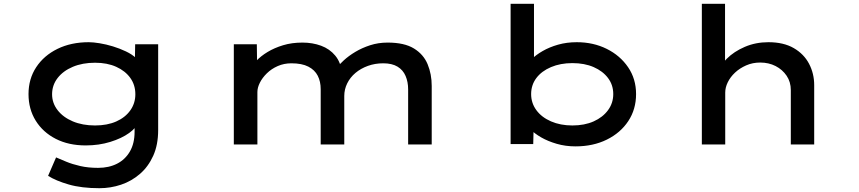

<svg xmlns="http://www.w3.org/2000/svg" viewBox="-20 -760 4517 1010"><path d="M503 230Q409 230 341.5 210.5Q274 191 233 165L275 68Q298 78 329.5 91Q361 104 402.5 113.5Q444 123 496 123Q553 123 596 101Q639 79 663.5 36.5Q688 -6 688 -67V-124L706 -117Q699 -89 659.5 -60.5Q620 -32 560 -13.5Q500 5 431 5Q341 5 273.5 -29.5Q206 -64 168 -125Q130 -186 130 -265Q130 -345 170.5 -406.5Q211 -468 282.5 -503Q354 -538 447 -538Q470 -538 504 -532.5Q538 -527 574 -516Q610 -505 642.5 -489.5Q675 -474 695 -455Q715 -436 715 -413L689 -405L691 -527H812V-76Q812 2 786 59.5Q760 117 716 155Q672 193 617 211.5Q562 230 503 230ZM480 -100Q544 -100 591.5 -121Q639 -142 665.5 -179.5Q692 -217 692 -264Q692 -313 665.5 -350Q639 -387 591.5 -408.5Q544 -430 480 -430Q414 -430 363 -408.5Q312 -387 283 -349.5Q254 -312 254 -264Q254 -218 283 -180.5Q312 -143 363 -121.5Q414 -100 480 -100Z M1210 0V-527H1331L1333 -381L1293 -393Q1305 -415 1328.5 -440Q1352 -465 1387.5 -486.5Q1423 -508 1469 -522Q1515 -536 1571 -536Q1624 -536 1669 -519.5Q1714 -503 1743.5 -467.5Q1773 -432 1779 -376L1740 -384L1748 -400Q1763 -419 1788.5 -442.5Q1814 -466 1849 -487Q1884 -508 1927 -522Q1970 -536 2019 -536Q2107 -536 2157.5 -505Q2208 -474 2229.5 -422Q2251 -370 2251 -308V0H2127V-290Q2127 -329 2113.5 -360.5Q2100 -392 2071 -409.5Q2042 -427 1996 -427Q1953 -427 1915.5 -413.5Q1878 -400 1850 -376.5Q1822 -353 1806.5 -321.5Q1791 -290 1791 -255V0H1667V-291Q1667 -331 1651.5 -361.5Q1636 -392 1602 -409.5Q1568 -427 1513 -427Q1474 -427 1441 -412.5Q1408 -398 1384 -374.5Q1360 -351 1347 -325Q1334 -299 1334 -276V0Z M3007 10Q2955 10 2908.5 -3.5Q2862 -17 2826.5 -37.5Q2791 -58 2768 -82Q2745 -106 2739 -125L2788 -128L2785 -2H2666V-740H2789V-405H2748Q2754 -426 2776.5 -448.5Q2799 -471 2834.5 -491.5Q2870 -512 2915.5 -525Q2961 -538 3014 -538Q3101 -538 3171.5 -503Q3242 -468 3284 -406.5Q3326 -345 3326 -265Q3326 -185 3285 -123Q3244 -61 3172 -25.5Q3100 10 3007 10ZM2991 -100Q3055 -100 3103 -121.5Q3151 -143 3178.5 -180.5Q3206 -218 3206 -265Q3206 -313 3178.5 -349.5Q3151 -386 3103 -407Q3055 -428 2991 -428Q2928 -428 2878.5 -407Q2829 -386 2801.5 -349.5Q2774 -313 2774 -265Q2774 -218 2801.5 -180.5Q2829 -143 2878.5 -121.5Q2928 -100 2991 -100Z M3672 0V-740H3794V-379L3753 -373Q3765 -413 3803 -451Q3841 -489 3898 -513.5Q3955 -538 4022 -538Q4102 -538 4155.5 -507Q4209 -476 4236 -424.5Q4263 -373 4263 -312V0H4140V-286Q4140 -329 4118 -361.5Q4096 -394 4060 -412.5Q4024 -431 3979 -431Q3939 -431 3905 -416Q3871 -401 3846.5 -378Q3822 -355 3808.5 -327.5Q3795 -300 3795 -273V0H3734Q3703 0 3687.5 0Q3672 0 3672 0Z"/></svg>

Font: Lexend Zetta Medium
Style: Regular
Weight: 500
Designer: Bonnie Shaver-Troup, Thomas Jockin
Foundry: Lexend
Version: Version 1.007